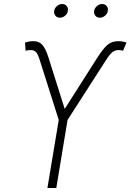

<svg xmlns="http://www.w3.org/2000/svg" viewBox="-20 -939 652 959"><path d="M216.8 0 273.4 -339.8 178.2 -640.1Q168.5 -670.9 158.7 -679.9Q148.9 -689 132.8 -689Q126.5 -689 120.1 -688Q113.8 -687 107.9 -685.5L105 -726.1Q126.5 -733.4 143.6 -733.4Q173.8 -734.4 190.9 -715.6Q208 -696.8 222.2 -651.4L303.2 -395L467.3 -652.8Q493.7 -694.3 515.6 -713.9Q537.6 -733.4 570.8 -733.4Q591.8 -733.4 611.8 -726.6L594.7 -685.5Q584 -689 571.8 -689Q556.2 -689 542.7 -679.4Q529.3 -669.9 510.3 -640.1L317.4 -339.8L261.2 0ZM478.5 -850.6Q464.4 -850.6 456.3 -860.6Q448.2 -870.6 450.2 -884.8Q452.6 -898.9 464.4 -908.9Q476.1 -918.9 490.2 -918.9Q504.4 -918.9 512.7 -908.9Q521 -898.9 518.6 -884.8Q516.6 -870.6 504.6 -860.6Q492.7 -850.6 478.5 -850.6ZM279.3 -850.6Q265.1 -850.6 256.8 -860.6Q248.5 -870.6 250.5 -884.8Q252.9 -898.9 264.6 -908.9Q276.4 -918.9 290.5 -918.9Q304.7 -918.9 313 -908.9Q321.3 -898.9 318.8 -884.8Q316.9 -870.6 305.2 -860.6Q293.5 -850.6 279.3 -850.6Z"/></svg>

Font: Inter Display ExtraLight
Style: Italic
Weight: 200
Italic angle: -9.39999°
Designer: Rasmus Andersson
Foundry: rsms
Version: Version 4.000;git-a52131595